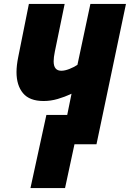

<svg xmlns="http://www.w3.org/2000/svg" viewBox="-20 -734 661 977"><path d="M311 223 359 0H471L621 -714H440L374 -404Q356 -392 333 -383Q310 -374 292 -374Q253 -374 253 -422Q253 -442 259 -471L309 -714H127L73 -445Q64 -401 64 -367Q64 -300 97 -260Q130 -220 202 -220Q238 -220 274 -230.5Q310 -241 344 -257L322 -149H216L135 223Z"/></svg>

Font: Noto Sans Display SemiCondensed Black
Style: Italic
Weight: 900
Width: 4
Designer: Monotype Design team
Foundry: Monotype Imaging Inc.
Version: 1.000